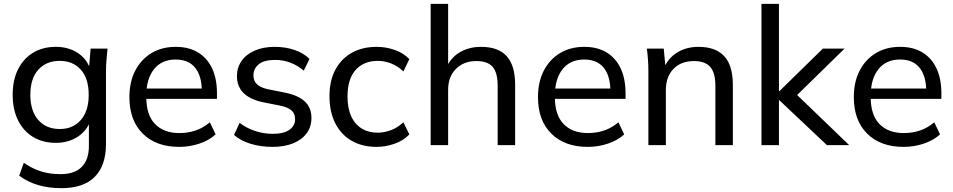

<svg xmlns="http://www.w3.org/2000/svg" viewBox="-20 -756 4966 1000"><path d="M300 224Q234 224 179 208Q124 192 80 159L104 92Q135 113 165 126Q195 139 227.5 145Q260 151 295 151Q369 151 406 113Q443 75 443 5V-136H453Q437 -79 387.5 -45.5Q338 -12 271 -12Q203 -12 152.5 -42.5Q102 -73 74 -129.5Q46 -186 46 -262Q46 -339 74 -395Q102 -451 152.5 -481.5Q203 -512 271 -512Q338 -512 387 -479Q436 -446 452 -388L443 -397L452 -503H540Q537 -473 534.5 -443Q532 -413 532 -384V-6Q532 106 473.5 165Q415 224 300 224ZM291 -84Q360 -84 401 -131Q442 -178 442 -262Q442 -347 401 -393Q360 -439 291 -439Q221 -439 179.5 -393Q138 -347 138 -262Q138 -178 179.5 -131Q221 -84 291 -84Z M913 9Q793 9 723.5 -60Q654 -129 654 -250Q654 -330 684.5 -388.5Q715 -447 769 -479.5Q823 -512 895 -512Q964 -512 1012 -482.5Q1060 -453 1085 -399Q1110 -345 1110 -271V-241H725V-295H1048L1031 -282Q1031 -360 996.5 -403Q962 -446 895 -446Q822 -446 782 -395.5Q742 -345 742 -258V-249Q742 -157 787.5 -110Q833 -63 914 -63Q959 -63 998 -76Q1037 -89 1073 -119L1103 -56Q1069 -25 1018.5 -8Q968 9 913 9Z M1399 9Q1338 9 1285.5 -7Q1233 -23 1199 -53L1228 -116Q1265 -88 1309.5 -73.5Q1354 -59 1401 -59Q1458 -59 1487.5 -80Q1517 -101 1517 -136Q1517 -164 1498 -181Q1479 -198 1438 -206L1343 -225Q1279 -240 1246.5 -273.5Q1214 -307 1214 -360Q1214 -404 1238 -438.5Q1262 -473 1306.5 -492.5Q1351 -512 1411 -512Q1466 -512 1513.5 -496Q1561 -480 1592 -449L1562 -388Q1531 -415 1492.5 -429.5Q1454 -444 1414 -444Q1356 -444 1328 -421.5Q1300 -399 1300 -363Q1300 -336 1317 -318.5Q1334 -301 1372 -292L1467 -273Q1534 -259 1568 -227Q1602 -195 1602 -142Q1602 -95 1576.5 -61Q1551 -27 1505.5 -9Q1460 9 1399 9Z M1942 9Q1867 9 1812 -22.5Q1757 -54 1726.5 -113.5Q1696 -173 1696 -255Q1696 -336 1727 -393.5Q1758 -451 1813 -481.5Q1868 -512 1942 -512Q1991 -512 2037 -495.5Q2083 -479 2112 -448L2081 -384Q2052 -412 2017 -425.5Q1982 -439 1948 -439Q1874 -439 1832 -391.5Q1790 -344 1790 -254Q1790 -163 1832 -114Q1874 -65 1948 -65Q1981 -65 2016 -78Q2051 -91 2081 -119L2112 -56Q2082 -24 2035.5 -7.5Q1989 9 1942 9Z M2223 0V-736H2314V-394H2301Q2323 -452 2372 -482Q2421 -512 2485 -512Q2576 -512 2619.5 -463Q2663 -414 2663 -315V0H2572V-310Q2572 -377 2546 -407.5Q2520 -438 2461 -438Q2395 -438 2354.5 -397Q2314 -356 2314 -288V0Z M3041 9Q2921 9 2851.5 -60Q2782 -129 2782 -250Q2782 -330 2812.5 -388.5Q2843 -447 2897 -479.5Q2951 -512 3023 -512Q3092 -512 3140 -482.5Q3188 -453 3213 -399Q3238 -345 3238 -271V-241H2853V-295H3176L3159 -282Q3159 -360 3124.5 -403Q3090 -446 3023 -446Q2950 -446 2910 -395.5Q2870 -345 2870 -258V-249Q2870 -157 2915.5 -110Q2961 -63 3042 -63Q3087 -63 3126 -76Q3165 -89 3201 -119L3231 -56Q3197 -25 3146.5 -8Q3096 9 3041 9Z M3357 0V-384Q3357 -413 3355 -443Q3353 -473 3349 -503H3437L3447 -395H3435Q3458 -452 3506 -482Q3554 -512 3618 -512Q3707 -512 3752 -463.5Q3797 -415 3797 -313V0H3706V-308Q3706 -377 3679 -407.5Q3652 -438 3595 -438Q3527 -438 3487.5 -397Q3448 -356 3448 -286V0Z M3946 0V-736H4037V-281H4039L4266 -503H4379L4109 -239L4110 -282L4403 0H4287L4039 -234H4037V0Z M4686 9Q4566 9 4496.5 -60Q4427 -129 4427 -250Q4427 -330 4457.5 -388.5Q4488 -447 4542 -479.5Q4596 -512 4668 -512Q4737 -512 4785 -482.5Q4833 -453 4858 -399Q4883 -345 4883 -271V-241H4498V-295H4821L4804 -282Q4804 -360 4769.5 -403Q4735 -446 4668 -446Q4595 -446 4555 -395.5Q4515 -345 4515 -258V-249Q4515 -157 4560.5 -110Q4606 -63 4687 -63Q4732 -63 4771 -76Q4810 -89 4846 -119L4876 -56Q4842 -25 4791.5 -8Q4741 9 4686 9Z"/></svg>

Font: Mulish ExtraLight Medium
Style: Regular
Weight: 500
Version: Version 3.603